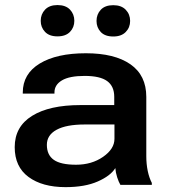

<svg xmlns="http://www.w3.org/2000/svg" viewBox="-20 -749 684 778"><path d="M39.6 -152.8Q39.6 -73.2 95.5 -32Q151.4 9.3 245.6 9.3Q324.2 9.3 376.2 -13.7Q428.2 -36.6 447.3 -67.9Q448.7 -49.3 454.8 -30.5Q460.9 -11.7 467.8 0H595.2V-7.8Q584.5 -28.3 578.6 -56.4Q572.8 -84.5 572.8 -116.2V-356.4Q572.8 -443.8 508.5 -488.5Q444.3 -533.2 328.1 -533.2Q209.5 -533.2 140.9 -491.5Q72.3 -449.7 72.3 -374V-369.6H200.7V-374.5Q200.7 -405.3 231 -423.3Q261.2 -441.4 322.8 -441.4Q385.7 -441.4 414.3 -420.4Q442.9 -399.4 442.9 -356.9V-323.2H305.7Q180.2 -323.2 109.9 -279.5Q39.6 -235.8 39.6 -152.8ZM169.9 -162.1Q169.9 -201.7 209.2 -223.1Q248.5 -244.6 323.7 -244.6H443.8V-186.5Q443.8 -145.5 397.7 -113.5Q351.6 -81.5 288.1 -81.5Q226.1 -81.5 198 -101.3Q169.9 -121.1 169.9 -162.1ZM145 -664.6Q145 -638.2 162.4 -619.9Q179.7 -601.6 212.9 -601.6Q246.1 -601.6 263.7 -619.9Q281.2 -638.2 281.2 -664.6Q281.2 -691.4 263.7 -710Q246.1 -728.5 212.9 -728.5Q180.2 -728.5 162.6 -710Q145 -691.4 145 -664.6ZM371.1 -664.1Q371.1 -637.7 388.2 -619.4Q405.3 -601.1 439 -601.1Q471.7 -601.1 489.5 -619.4Q507.3 -637.7 507.3 -664.1Q507.3 -690.9 489.5 -709.5Q471.7 -728 439 -728Q405.8 -728 388.4 -709.5Q371.1 -690.9 371.1 -664.1Z"/></svg>

Font: Roboto Flex
Style: wght 600 wdth 140 opsz 13.0 GRAD 0.00 slnt 0.00 XTRA 468 XOPQ 96 YOPQ 79 YTLC 514 YTUC 712 YTAS 750 YTDE -203.00 YTFI 738
Weight: 600
Width: 8
Designer: Berlow after Robertson
Foundry: Google
Version: Version 3.100